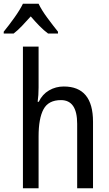

<svg xmlns="http://www.w3.org/2000/svg" viewBox="-52 -1010 587 1030"><path d="M71 -990Q55 -957 25 -915Q-5 -873 -32 -840V-830H21Q42 -846 65.5 -870.5Q89 -895 113 -922Q136 -895 159.5 -871Q183 -847 206 -830H259V-840Q234 -871 202.5 -913.5Q171 -956 155 -990ZM71 -760V0H155V-278Q155 -375 181.5 -424Q208 -473 275 -473Q362 -473 362 -346V0H447V-357Q447 -546 290 -546Q247 -546 211 -525Q175 -504 156 -464H150Q155 -499 155 -541V-760Z"/></svg>

Font: Noto Sans Display SemiCondensed
Style: Regular
Weight: 400
Width: 4
Designer: Monotype Design team
Foundry: Monotype Imaging Inc.
Version: 1.000